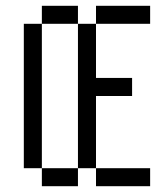

<svg xmlns="http://www.w3.org/2000/svg" viewBox="-20 -645 540 665"><path d="M500 0V-62.5H312.5V0ZM437.5 -312.5V-375H312.5V-562.5H250Q250 -562.5 250 -62.5H125V0H250V-62.5H312.5Q312.5 -62.5 312.5 -312.5ZM500 -562.5V-625H312.5V-562.5ZM125 -62.5Q125 -62.5 125 -562.5H62.5Q62.5 -562.5 62.5 -62.5ZM125 -562.5H250V-625H125Z"/></svg>

Font: UnifontExMono
Style: Regular
Weight: 500
Version: Version 15.0.06